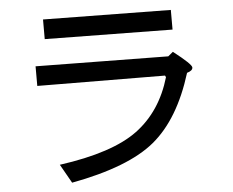

<svg xmlns="http://www.w3.org/2000/svg" viewBox="-54 -794 1108 913"><g transform="rotate(-5 500.0 -337.5)"><path d="M793 -628.9 183.6 -636.7V-730.5L793 -722.7ZM843.8 -418Q777.3 -203.1 652.3 -99.6Q527.3 3.9 253.9 54.7L203.1 -35.2Q457 -70.3 576.2 -158.2Q695.3 -246.1 742.2 -406.2L738.3 -414.1L128.9 -418V-511.7L761.7 -503.9L785.2 -523.4Q871.1 -457 871.1 -441.4Q871.1 -425.8 843.8 -418Z"/></g></svg>

Font: WenQuanYi Micro Hei Mono
Style: Regular
Weight: 400
Foundry: Ascender Corporation
Version: Version 0.2.0-beta